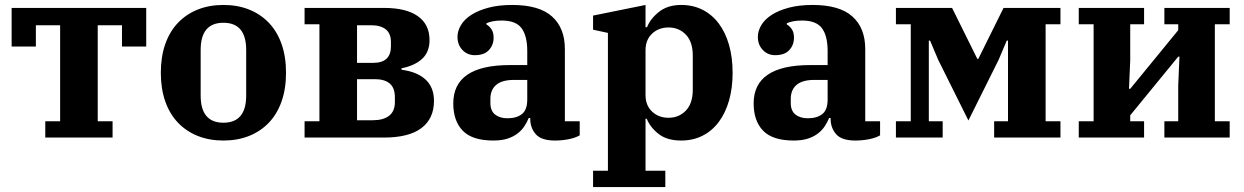

<svg xmlns="http://www.w3.org/2000/svg" viewBox="-20 -556 5027 776"><path d="M163 -66H223V-454H125V-368H27V-524H571V-368H473V-454H375V-66H435V0H163Z M883 -60Q975 -60 975 -170V-354Q975 -464 883 -464Q791 -464 791 -354V-170Q791 -60 883 -60ZM883 12Q826 12 779.5 -6.5Q733 -25 699.5 -60Q666 -95 648 -146Q630 -197 630 -262Q630 -327 648 -378Q666 -429 699.5 -464Q733 -499 779.5 -517.5Q826 -536 883 -536Q940 -536 986.5 -517.5Q1033 -499 1066.5 -464Q1100 -429 1118 -378Q1136 -327 1136 -262Q1136 -197 1118 -146Q1100 -95 1066.5 -60Q1033 -25 986.5 -6.5Q940 12 883 12Z M1211 -66H1271V-458H1211V-524H1532Q1622 -524 1669 -490.5Q1716 -457 1716 -394Q1716 -346 1686.5 -318.5Q1657 -291 1603 -280V-274Q1666 -266 1700 -234.5Q1734 -203 1734 -148Q1734 -77 1683.5 -38.5Q1633 0 1531 0H1211ZM1487 -70Q1529 -70 1552.5 -88Q1576 -106 1576 -144V-163Q1576 -201 1555 -218.5Q1534 -236 1496 -236H1423V-70ZM1489 -302Q1560 -302 1560 -369V-386Q1560 -421 1539 -437.5Q1518 -454 1480 -454H1423V-302Z M1974 12Q1889 12 1850.5 -27.5Q1812 -67 1812 -138Q1812 -293 2041 -293H2111V-350Q2111 -411 2088 -442Q2065 -473 2008 -473Q1987 -473 1972 -470Q1957 -467 1946 -462V-457Q1956 -452 1965.5 -439Q1975 -426 1975 -404Q1975 -374 1956 -353.5Q1937 -333 1899 -333Q1869 -333 1849 -354Q1829 -375 1829 -407Q1829 -431 1843 -454.5Q1857 -478 1885 -496Q1913 -514 1954.5 -525Q1996 -536 2050 -536Q2159 -536 2211 -489.5Q2263 -443 2263 -358V-66H2323V-9Q2306 1 2279 6.5Q2252 12 2223 12Q2168 12 2145.5 -13.5Q2123 -39 2123 -77V-79H2117Q2110 -62 2099.5 -46Q2089 -30 2072.5 -17Q2056 -4 2032 4Q2008 12 1974 12ZM2031 -78Q2068 -78 2089.5 -95Q2111 -112 2111 -154V-233H2057Q2009 -233 1985.5 -213Q1962 -193 1962 -156V-140Q1962 -108 1981 -93Q2000 -78 2031 -78Z M2377 134H2437V-423L2377 -436V-493L2589 -536V-446H2595Q2609 -481 2644 -508.5Q2679 -536 2733 -536Q2781 -536 2819.5 -516.5Q2858 -497 2885 -461Q2912 -425 2926.5 -374.5Q2941 -324 2941 -262Q2941 -200 2926.5 -149.5Q2912 -99 2885 -63Q2858 -27 2819.5 -7.5Q2781 12 2733 12Q2676 12 2642 -14.5Q2608 -41 2594 -76H2589V134H2669V200H2377ZM2682 -80Q2724 -80 2752 -109Q2780 -138 2780 -194V-331Q2780 -387 2752 -416Q2724 -445 2682 -445Q2642 -445 2615.5 -420Q2589 -395 2589 -353V-172Q2589 -130 2615.5 -105Q2642 -80 2682 -80Z M3188 12Q3103 12 3064.5 -27.5Q3026 -67 3026 -138Q3026 -293 3255 -293H3325V-350Q3325 -411 3302 -442Q3279 -473 3222 -473Q3201 -473 3186 -470Q3171 -467 3160 -462V-457Q3170 -452 3179.5 -439Q3189 -426 3189 -404Q3189 -374 3170 -353.5Q3151 -333 3113 -333Q3083 -333 3063 -354Q3043 -375 3043 -407Q3043 -431 3057 -454.5Q3071 -478 3099 -496Q3127 -514 3168.5 -525Q3210 -536 3264 -536Q3373 -536 3425 -489.5Q3477 -443 3477 -358V-66H3537V-9Q3520 1 3493 6.5Q3466 12 3437 12Q3382 12 3359.5 -13.5Q3337 -39 3337 -77V-79H3331Q3324 -62 3313.5 -46Q3303 -30 3286.5 -17Q3270 -4 3246 4Q3222 12 3188 12ZM3245 -78Q3282 -78 3303.5 -95Q3325 -112 3325 -154V-233H3271Q3223 -233 3199.5 -213Q3176 -193 3176 -156V-140Q3176 -108 3195 -93Q3214 -78 3245 -78Z M3601 -66H3661V-458H3601V-524H3828L3930 -318H3934L4036 -524H4266V-458H4206V-66H4266V0H3998V-66H4054V-392H4049L4016 -314L3894 -69L3772 -314L3739 -392H3734V-66H3790V0H3601Z M4340 -66H4400V-458H4340V-524H4604V-458H4548V-313L4543 -197H4548L4742 -434V-458H4686V-524H4950V-458H4890V-66H4950V0H4686V-66H4742V-211L4747 -327H4742L4548 -90V-66H4604V0H4340Z"/></svg>

Font: IBM Plex Serif
Style: Bold
Weight: 700
Designer: Mike Abbink, Paul van der Laan, Pieter van Rosmalen
Foundry: Bold Monday
Version: Version 2.008